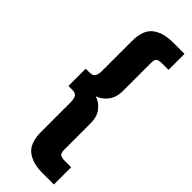

<svg xmlns="http://www.w3.org/2000/svg" viewBox="-329 -775 1054 1054"><g transform="rotate(45 198.0 -248.0)"><path d="M198 -246Q232 -236 257.5 -204.5Q283 -173 283 -122V81Q283 111 294.5 118Q306 125 330 125H378V259H288Q212 259 168 224.5Q124 190 124 103V-129Q124 -149 116.5 -164.5Q109 -180 81 -180H52V-314H81Q109 -314 116.5 -330Q124 -346 124 -365V-599Q124 -686 168 -720.5Q212 -755 288 -755H378V-631H330Q306 -631 294.5 -624.5Q283 -618 283 -587V-372Q283 -321 257.5 -289Q232 -257 198 -246Z"/></g></svg>

Font: Cafe24 Ohsquare
Style: Bold
Weight: 700
Designer: Cafe24 thkim, hmlim, mnelim, nhlee, sslee, sskim, smlim, yjkim, sdjeong, hskwak & 4IRTF
Foundry: Cafe24
Version: Version 1.000